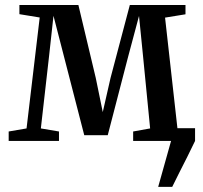

<svg xmlns="http://www.w3.org/2000/svg" viewBox="-20 -552 796 752"><path d="M599.5 180 650 0 633.5 -50H744V0Q729.5 30.5 713.8 61.8Q698 93 682.8 123Q667.5 153 654.5 180ZM14 0V-37L84 -49L135.5 -483.5L56 -496.5V-532.5H287L355 -247L382.5 -113L413 -247L488.5 -532.5H706.5V-496L626.5 -483L675 -49L742.5 -37V0H501.5V-37L568 -49L540.5 -329.5L524.5 -489.5L482 -330.5L402 -22.5H310L230.5 -331L189.5 -490L172 -330.5L140 -49L211 -37V0Z"/></svg>

Font: Merriweather 72pt Medium
Style: Regular
Weight: 500
Version: Version 2.100